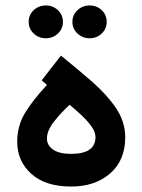

<svg xmlns="http://www.w3.org/2000/svg" viewBox="-20 -685 521 703"><path d="M151.9 -374 132.8 -391.1 203.1 -481.4Q263.7 -432.6 317.4 -385.7Q371.1 -338.9 404.8 -289.1Q438.5 -239.3 438.5 -182.1Q438.5 -98.1 383.3 -50Q328.1 -2 240.7 -2Q146 -2 94.5 -48.6Q43 -95.2 43 -166Q43 -225.6 73 -273.7Q103 -321.8 151.9 -374ZM329.6 -183.1Q329.6 -201.7 314.7 -222.4Q299.8 -243.2 277.8 -263.7Q255.9 -284.2 234.9 -301.3Q202.1 -271 177 -238.8Q151.9 -206.5 151.9 -177.7Q151.9 -152.8 174.6 -137.2Q197.3 -121.6 240.2 -121.6Q329.6 -121.6 329.6 -183.1ZM245.1 -605Q245.1 -630.4 263.7 -647.7Q282.2 -665 308.1 -665Q334.5 -665 352.5 -647.7Q370.6 -630.4 370.6 -605Q370.6 -579.6 352.5 -562.3Q334.5 -544.9 308.1 -544.9Q282.2 -544.9 263.7 -562.3Q245.1 -579.6 245.1 -605ZM85 -605Q85 -630.4 103.3 -647.7Q121.6 -665 147.9 -665Q173.8 -665 192.1 -647.7Q210.4 -630.4 210.4 -605Q210.4 -579.6 192.1 -562.3Q173.8 -544.9 147.9 -544.9Q121.6 -544.9 103.3 -562.3Q85 -579.6 85 -605Z"/></svg>

Font: Vazirmatn RD UI FD SemiBold
Style: Regular
Weight: 600
Designer: Saber Rastikerdar
Foundry: Saber Rastikerdar
Version: Version 33.003